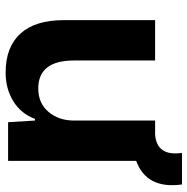

<svg xmlns="http://www.w3.org/2000/svg" viewBox="-12 -662 683 700"><g transform="rotate(90 330.0 -312.5)"><path d="M245 9Q152 9 103 -45Q54 -99 54 -202V-536H201V-241Q201 -110 303 -110Q357 -110 388.5 -147.5Q420 -185 420 -240V-536H471Q551 -542 538 -634H653Q671 -505 567 -467V0H426L420 -98H414Q395 -47 349.5 -19Q304 9 245 9Z"/></g></svg>

Font: Mona Sans
Style: Bold
Weight: 700
Designer: Deni Anggara
Foundry: GitHub
Version: Version 2.000;Glyphs 3.2.3 (3260)